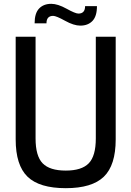

<svg xmlns="http://www.w3.org/2000/svg" viewBox="-20 -972 687 1004"><path d="M487 -940Q487 -887 463.5 -862.5Q440 -838 400 -838Q366 -838 320 -863.5Q274 -889 258 -889Q223 -889 223 -850H161Q161 -903 184.5 -927.5Q208 -952 248 -952Q282 -952 328 -926.5Q374 -901 390 -901Q425 -901 425 -940ZM62 -243V-780H166V-248Q166 -156 203 -118Q240 -80 324 -80Q407 -80 444 -118Q481 -156 481 -248V-780H585V-243Q585 -108 523 -48Q461 12 324 12Q186 12 124 -48Q62 -108 62 -243Z"/></svg>

Font: Coupeur_Texte
Style: Regular
Weight: 400
Designer: Léa Rolland
Version: Version 1.000;PS 001.000;hotconv 1.0.88;makeotf.lib2.5.64775